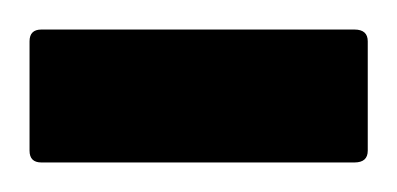

<svg xmlns="http://www.w3.org/2000/svg" viewBox="-28 -113 269 130"><path d="M0 -3Q-8 -3 -8 -11V-85Q-8 -93 0 -93H212Q221 -93 221 -85V-11Q221 -3 212 -3Z"/></svg>

Font: Noto Naskh Arabic Medium
Style: Regular
Weight: 500
Designer: Monotype Design Team, David Williams, Mohamad Dakak and Nizar Qandah
Foundry: Monotype Imaging Inc.
Version: Version 2.016